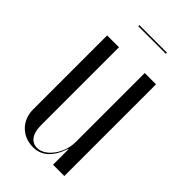

<svg xmlns="http://www.w3.org/2000/svg" viewBox="-197 -668 733 733"><g transform="rotate(45 169.5 -301.5)"><path d="M244 -610H95V-604H244ZM237 -83H239V0H300V-495H239V-122C239 -61 195 -2 151 -2C119 -2 100 -28 100 -73V-495H36V-95C36 -36 79 7 137 7C184 7 217 -23 237 -83Z"/></g></svg>

Font: Moniqa Display
Style: Regular
Weight: 400
Designer: Rajesh Rajput
Foundry: Rajesh Rajput
Version: Version 1.000